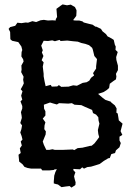

<svg xmlns="http://www.w3.org/2000/svg" viewBox="-20 -769 588 871"><path d="M259 80 243 68 234 66 224 63V53L225 42L226 28L231 12L236 2L240 -6L231 -15L248 -25L258 -31L271 -35L279 -31L291 -30L304 -28L321 -20L316 -8L312 2L322 13L319 21L316 31L319 44L323 58L322 70L315 75L304 82L296 75L279 77ZM230 -651 234 -663 233 -673V-682L239 -692L238 -704L237 -717L236 -729L247 -737L255 -743L264 -749L284 -745L301 -748L320 -737L327 -723V-714L326 -697L321 -690L313 -680L315 -672L316 -665L312 -653L305 -641L298 -628L285 -629H276L273 -632H264L248 -631L240 -640ZM172 4 166 -4H150H122L105 -7L91 -12L82 -24L67 -36L64 -67L74 -75L70 -96L79 -109L74 -127L82 -136L78 -152L72 -168L77 -183L80 -200L72 -211L79 -234L78 -244L75 -260L81 -277V-288L73 -309L81 -317L76 -335L82 -355L74 -364L83 -380L88 -391L85 -407L87 -421L76 -442L78 -453L77 -472L87 -490L85 -500L77 -513L78 -533L81 -542L77 -558L63 -578L35 -584L27 -591L26 -624L19 -638L26 -646L49 -652L59 -666L77 -664L97 -667L107 -666L127 -673L144 -669L164 -677L179 -679L191 -677L198 -676L217 -677L232 -676L250 -679L259 -674L292 -678L323 -676H339L354 -672L360 -667L383 -661L400 -657L413 -648H417L438 -638L445 -627L461 -614L468 -604L487 -594L496 -588L501 -566L505 -558L504 -543L514 -533L507 -510L508 -497L515 -471V-451L506 -434L508 -422L506 -409L494 -401L478 -389L475 -370L465 -361L451 -352L425 -343L446 -325L458 -316L482 -308L485 -304L501 -291L509 -277L508 -258L514 -254L517 -236L519 -223L536 -208L527 -174L535 -157L522 -149V-132L528 -120L522 -101L506 -87L502 -75L485 -70L478 -52L471 -51L451 -39L439 -30L432 -25L413 -19L393 -13L376 -11L361 -4L353 -10L343 -1L323 -2L313 -3L288 0H258L247 -3L226 0L224 2L204 4ZM317 -88 332 -97 354 -99 387 -107 396 -108 408 -118 419 -132 430 -147 426 -161 424 -179 431 -208 427 -223 426 -237 416 -249 402 -256 398 -270 387 -275 366 -284 349 -292 318 -294 306 -301 290 -299 248 -301 238 -295 220 -300 207 -304 179 -294 180 -276 186 -264V-245L174 -231L186 -214L182 -200L181 -183L188 -173L187 -159L174 -127L179 -112L190 -89H203L218 -92L229 -89H262L310 -91ZM258 -375 291 -376 312 -382 329 -380 355 -393 373 -396 385 -403 393 -416 407 -427 402 -437 416 -458V-468L420 -501L408 -515L401 -544L398 -552L384 -564L367 -570L349 -574L333 -580L311 -582L285 -585L255 -583L250 -588L229 -582L217 -586L198 -583L178 -584L167 -562L174 -541L170 -531L177 -515L169 -496L178 -486L174 -467L178 -434V-423L182 -401L187 -378L210 -384L215 -376L240 -377L247 -383Z"/></svg>

Font: Winky Rough
Style: Regular
Weight: 400
Designer: Simon Atzbach
Foundry: typofactur
Version: Version 1.206